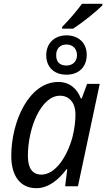

<svg xmlns="http://www.w3.org/2000/svg" viewBox="-20 -975 556 1005"><path d="M305 -834V-825H363C414 -858 488 -918 516 -947V-955H409C380 -915 338 -867 305 -834ZM328 -584C391 -584 434 -623 434 -688C434 -751 390 -790 328 -790C268 -790 222 -751 222 -686C222 -623 264 -584 328 -584ZM328 -632C291 -632 274 -652 274 -686C274 -721 295 -742 328 -742C360 -742 383 -721 383 -686C383 -653 360 -632 328 -632ZM170 10C233 10 286 -33 328 -89H332L321 0H388L502 -536H436L408 -460H403C384 -510 345 -546 285 -546C132 -546 39 -340 39 -159C39 -49 90 10 170 10ZM197 -61C150 -61 126 -94 126 -159C126 -306 195 -474 294 -474C344 -474 375 -435 375 -377C375 -343 371 -304 359 -256C330 -151 268 -61 197 -61Z"/></svg>

Font: Noto Sans SemiCondensed
Style: Italic
Weight: 400
Width: 4
Italic angle: -12°
Designer: Monotype Design Team
Foundry: Monotype Imaging Inc.
Version: Version 2.013